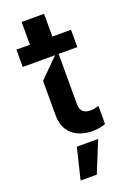

<svg xmlns="http://www.w3.org/2000/svg" viewBox="-170 -737 711 1035"><g transform="rotate(-20 185.0 -220.0)"><path d="M225.9 -446V-164.1Q225.5 -128.2 240.8 -114.5Q256 -100.9 284.1 -100.9Q295.8 -100.9 305.9 -103Q316.1 -105.1 331.7 -109.4V-5.7Q321.4 -0.7 301.3 3.4Q281.2 7.5 256.4 7.8Q210.6 7.5 174.4 -9.1Q138.1 -25.6 117.4 -59.3Q96.6 -93 97.3 -142.8V-338.1L205.3 -446H19.9V-545.5H97.3V-676.1H225.9V-545.5H333.1V-446ZM196.7 235.8H103.7L147 57.5H269.2Z"/></g></svg>

Font: Riot Sans
Style: Bold
Weight: 600
Designer: Rasmus Andersson
Foundry: rsms
Version: Version 4.001